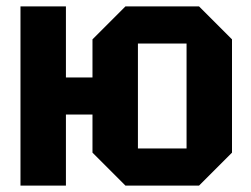

<svg xmlns="http://www.w3.org/2000/svg" viewBox="-20 -580 784 600"><path d="M44 0V-560H186V-338H269V-457L372 -560H602L705 -457V-103L602 0H372L269 -103V-222H186V0ZM411 -116H563V-444H411Z"/></svg>

Font: Tektur SemiCondensed SemiBold
Style: Regular
Weight: 600
Width: 4
Designer: Adam Jagosz
Foundry: Adam Jagosz
Version: Version 1.005;gftools[0.9.30]